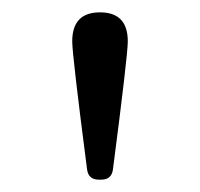

<svg xmlns="http://www.w3.org/2000/svg" viewBox="-20 -730 324 311"><path d="M140 -439Q123 -439 121 -456Q97 -641 97 -663Q97 -710 142 -710Q187 -710 187 -663Q187 -641 163 -456Q161 -439 144 -439Z"/></svg>

Font: Solway Light
Style: Regular
Weight: 300
Designer: Mariya V. Pigoulevskaya
Foundry: The Northern Block Ltd.
Version: Version 1.000;hotconv 1.0.109;makeotfexe 2.5.65596